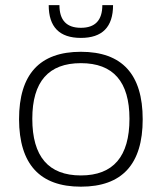

<svg xmlns="http://www.w3.org/2000/svg" viewBox="-20 -718 626 743"><path d="M293 -39.1Q481 -39.1 481 -258.3Q481 -473.6 293 -473.6Q105 -473.6 105 -258.3Q105 -39.1 293 -39.1ZM53.7 -256.3Q53.7 -517.6 293 -517.6Q532.2 -517.6 532.2 -256.3Q532.2 4.4 293 4.4Q54.7 4.4 53.7 -256.3ZM168.5 -698.2H210Q210 -610.4 293 -610.4Q376 -610.4 376 -698.2H417.5Q417.5 -571.3 293 -571.3Q168.5 -571.3 168.5 -698.2Z"/></svg>

Font: Sansation Light
Style: Light
Weight: 300
Designer: Bernd Montag
Version: Version 1.301